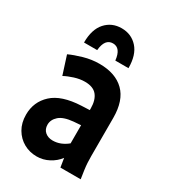

<svg xmlns="http://www.w3.org/2000/svg" viewBox="-183 -830 831 935"><g transform="rotate(30 232.5 -363.0)"><path d="M28 -140Q28 -212 79.5 -259.5Q131 -307 240 -312L286 -314V-323Q286 -370 265 -396Q244 -422 197 -422Q169 -422 139 -412.5Q109 -403 87 -391L54 -494Q84 -508 127.5 -520.5Q171 -533 215 -533Q305 -533 354.5 -484.5Q404 -436 404 -338V-124Q404 -103 405 -86Q406 -69 409 -47L416 0H302L294 -50Q274 -23 242 -6Q210 11 174 11Q134 11 101 -7.5Q68 -26 48 -60Q28 -94 28 -140ZM143 -150Q143 -124 160 -109.5Q177 -95 203 -95Q247 -95 286 -127V-229L246 -226Q191 -221 167 -199.5Q143 -178 143 -150ZM347 -585H273Q266 -652 222 -652Q177 -652 171 -585H97Q97 -659 132 -698Q167 -737 222 -737Q277 -737 312 -698Q347 -659 347 -585Z"/></g></svg>

Font: Radio Canada Condensed SemiBold
Style: Regular
Weight: 600
Width: 3
Designer: Charles Daoud, Etienne Aubert Bonn, Alexandre Saumier Demers, Jacques Le Bailly
Foundry: Radio-Canada
Version: Version 2.104; ttfautohint (v1.8.4.7-5d5b);gftools[0.9.28.de